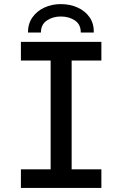

<svg xmlns="http://www.w3.org/2000/svg" viewBox="-20 -926 602 946"><path d="M229.5 0V-719.7H333V0ZM83 0V-91.8H479.5V0ZM83 -627.9V-719.7H479.5V-627.9ZM279.3 -905.8Q324.7 -905.8 362.3 -888.9Q399.9 -872.1 421.6 -840.6Q443.4 -809.1 441.9 -765.6H377.9Q378.4 -805.2 349.4 -825Q320.3 -844.7 279.3 -844.7Q240.2 -844.7 210.9 -825Q181.6 -805.2 181.6 -765.6H117.7Q117.7 -809.1 139.9 -840.6Q162.1 -872.1 199 -888.9Q235.8 -905.8 279.3 -905.8Z"/></svg>

Font: Reddit Mono Medium
Style: Regular
Weight: 500
Monospace: yes
Designer: Stephen Hutchings
Foundry: Reddit
Version: Version 1.014